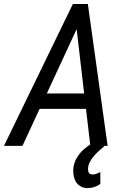

<svg xmlns="http://www.w3.org/2000/svg" viewBox="-52 -731 636 962"><path d="M470.7 1.5 468.8 0H487.3L388.2 -710.9H313L-32.2 0H60.5L146.5 -185.5H378.9L399.9 -6.8C388.7 0.5 377.9 8.8 367.7 17.6C357.4 26.4 348.6 36.1 341.3 46.9C333.5 57.6 327.1 69.3 322.8 81.5C317.9 93.8 315.4 107.4 314.9 122.1C314.5 133.3 315.9 144.5 318.4 155.3C320.8 166 325.2 175.8 331.1 184.1C336.9 192.4 344.7 198.7 354 204.1C363.3 209 374 211.4 386.7 211.4C398.4 211.4 409.7 209.5 420.4 206.1C431.2 202.6 441.4 197.3 450.7 190.9V131.3C444.3 133.8 438 136.7 431.2 139.6C424.3 142.6 417.5 143.6 410.6 143.1C401.4 142.6 395 139.2 392.6 133.3C389.6 127.4 388.7 120.1 389.2 111.8C390.1 100.1 393.6 89.4 398.9 79.1C404.3 68.8 411.1 59.1 419.4 49.8C427.2 40.5 435.5 32.2 444.8 23.9C454.1 15.6 462.4 8.3 470.7 1.5ZM369.6 -262.7H182.6L332 -585Z"/></svg>

Font: Roboto Condensed
Style: Italic
Weight: 400
Designer: Google
Version: Version 1.000;PS 001.000;hotconv 1.0.88;makeotf.lib2.5.64775